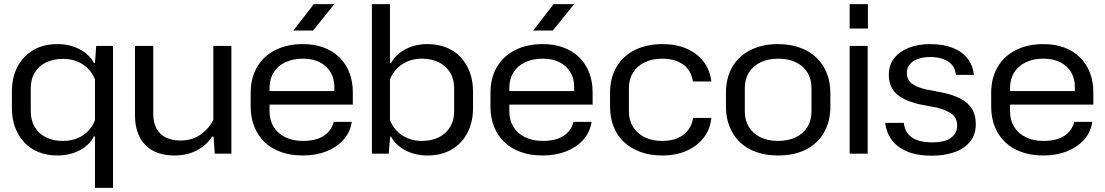

<svg xmlns="http://www.w3.org/2000/svg" viewBox="-20 -749 5386 936"><path d="M443 167V-84H438Q415 -40 367 -15.5Q319 9 260 9Q209 9 168 -7.5Q127 -24 98.5 -54.5Q70 -85 54 -127.5Q38 -170 38 -221V-302Q38 -372 65.5 -424Q93 -476 142.5 -505Q192 -534 260 -534Q319 -534 367 -509.5Q415 -485 438 -442H443L449 -525H531V167ZM287 -62Q342 -62 383 -88.5Q424 -115 443 -163V-362Q424 -409 383 -435.5Q342 -462 287 -462Q240 -462 205 -445Q170 -428 150 -396Q130 -364 130 -318V-206Q130 -162 150 -129Q170 -96 205 -79Q240 -62 287 -62Z M1108 -525V0H1027L1021 -83H1014Q987 -41 939.5 -16Q892 9 832 9Q768 9 724.5 -15Q681 -39 659.5 -83.5Q638 -128 638 -187V-525H727V-196Q727 -151 743.5 -121.5Q760 -92 790 -78Q820 -64 859 -64Q917 -64 957.5 -92.5Q998 -121 1020 -164V-525Z M1457 9Q1398 9 1351 -7.5Q1304 -24 1271 -55Q1238 -86 1220 -130.5Q1202 -175 1202 -230V-296Q1202 -369 1233.5 -422.5Q1265 -476 1322.5 -505Q1380 -534 1457 -534Q1513 -534 1557.5 -517.5Q1602 -501 1634 -470Q1666 -439 1683 -395.5Q1700 -352 1700 -299V-239H1280V-305H1623L1610 -287V-325Q1610 -367 1591 -398Q1572 -429 1538 -446Q1504 -463 1457 -463Q1407 -463 1370 -445Q1333 -427 1313.5 -395Q1294 -363 1294 -320V-205Q1294 -163 1314 -130.5Q1334 -98 1371 -80Q1408 -62 1457 -62Q1520 -62 1558 -86.5Q1596 -111 1607 -155H1695Q1687 -103 1653.5 -66.5Q1620 -30 1569.5 -10.5Q1519 9 1457 9ZM1410 -600 1510 -729H1610L1506 -600Z M2064 9Q2005 9 1957.5 -15.5Q1910 -40 1886 -83H1882L1875 0H1793V-729H1881V-441H1886Q1910 -485 1957.5 -509.5Q2005 -534 2064 -534Q2115 -534 2156 -517.5Q2197 -501 2225.5 -470.5Q2254 -440 2270 -397.5Q2286 -355 2286 -303V-223Q2286 -153 2258.5 -101Q2231 -49 2181.5 -20Q2132 9 2064 9ZM2037 -62Q2084 -62 2119 -79.5Q2154 -97 2174 -129.5Q2194 -162 2194 -206V-318Q2194 -364 2174 -396Q2154 -428 2119 -445.5Q2084 -463 2037 -463Q1983 -463 1942 -436.5Q1901 -410 1881 -362V-163Q1901 -115 1942 -88.5Q1983 -62 2037 -62Z M2626 9Q2567 9 2520 -7.5Q2473 -24 2440 -55Q2407 -86 2389 -130.5Q2371 -175 2371 -230V-296Q2371 -369 2402.5 -422.5Q2434 -476 2491.5 -505Q2549 -534 2626 -534Q2682 -534 2726.5 -517.5Q2771 -501 2803 -470Q2835 -439 2852 -395.5Q2869 -352 2869 -299V-239H2449V-305H2792L2779 -287V-325Q2779 -367 2760 -398Q2741 -429 2707 -446Q2673 -463 2626 -463Q2576 -463 2539 -445Q2502 -427 2482.5 -395Q2463 -363 2463 -320V-205Q2463 -163 2483 -130.5Q2503 -98 2540 -80Q2577 -62 2626 -62Q2689 -62 2727 -86.5Q2765 -111 2776 -155H2864Q2856 -103 2822.5 -66.5Q2789 -30 2738.5 -10.5Q2688 9 2626 9ZM2579 -600 2679 -729H2779L2675 -600Z M3208 9Q3150 9 3103 -8Q3056 -25 3022.5 -56Q2989 -87 2971.5 -131Q2954 -175 2954 -230V-296Q2954 -369 2985.5 -422.5Q3017 -476 3074.5 -505Q3132 -534 3209 -534Q3277 -534 3328 -511.5Q3379 -489 3410 -448.5Q3441 -408 3448 -352H3358Q3349 -408 3309 -435.5Q3269 -463 3209 -463Q3159 -463 3122.5 -445Q3086 -427 3066 -395Q3046 -363 3046 -320V-205Q3046 -163 3066 -130.5Q3086 -98 3122.5 -80Q3159 -62 3209 -62Q3249 -62 3280.5 -74.5Q3312 -87 3332.5 -112Q3353 -137 3359 -174H3448Q3442 -118 3410 -77Q3378 -36 3326.5 -13.5Q3275 9 3208 9Z M3773 9Q3715 9 3668 -7.5Q3621 -24 3588 -55Q3555 -86 3537 -130.5Q3519 -175 3519 -230V-296Q3519 -369 3550 -422.5Q3581 -476 3638.5 -505Q3696 -534 3773 -534Q3832 -534 3879 -517Q3926 -500 3959 -469Q3992 -438 4010 -394Q4028 -350 4028 -296V-230Q4028 -157 3997 -103Q3966 -49 3909 -20Q3852 9 3773 9ZM3773 -62Q3823 -62 3860 -80Q3897 -98 3916.5 -130.5Q3936 -163 3936 -205V-320Q3936 -363 3916.5 -395Q3897 -427 3860.5 -445Q3824 -463 3774 -463Q3724 -463 3687 -445Q3650 -427 3630.5 -395Q3611 -363 3611 -320V-205Q3611 -163 3630.5 -130.5Q3650 -98 3687 -80Q3724 -62 3773 -62Z M4122 0V-525H4210V0ZM4122 -610V-729H4211V-610Z M4521 10Q4452 10 4403.5 -10Q4355 -30 4328 -66Q4301 -102 4295 -150H4386Q4390 -117 4407 -96Q4424 -75 4453.5 -65Q4483 -55 4524 -55Q4586 -55 4616 -77Q4646 -99 4646 -136Q4646 -175 4619.5 -194Q4593 -213 4545 -225L4465 -240Q4412 -252 4378.5 -271Q4345 -290 4329 -318Q4313 -346 4313 -384Q4313 -433 4339.5 -466Q4366 -499 4411.5 -516.5Q4457 -534 4514 -534Q4578 -534 4624 -516Q4670 -498 4696.5 -464Q4723 -430 4728 -384H4640Q4637 -415 4620.5 -433.5Q4604 -452 4577 -461.5Q4550 -471 4515 -471Q4478 -471 4452.5 -461Q4427 -451 4414 -434Q4401 -417 4401 -393Q4401 -361 4424 -342.5Q4447 -324 4495 -313L4573 -298Q4626 -287 4662.5 -268Q4699 -249 4718 -219Q4737 -189 4737 -143Q4737 -93 4709 -58.5Q4681 -24 4632.5 -7Q4584 10 4521 10Z M5067 9Q5008 9 4961 -7.5Q4914 -24 4881 -55Q4848 -86 4830 -130.5Q4812 -175 4812 -230V-296Q4812 -369 4843.5 -422.5Q4875 -476 4932.5 -505Q4990 -534 5067 -534Q5123 -534 5167.5 -517.5Q5212 -501 5244 -470Q5276 -439 5293 -395.5Q5310 -352 5310 -299V-239H4890V-305H5233L5220 -287V-325Q5220 -367 5201 -398Q5182 -429 5148 -446Q5114 -463 5067 -463Q5017 -463 4980 -445Q4943 -427 4923.5 -395Q4904 -363 4904 -320V-205Q4904 -163 4924 -130.5Q4944 -98 4981 -80Q5018 -62 5067 -62Q5130 -62 5168 -86.5Q5206 -111 5217 -155H5305Q5297 -103 5263.5 -66.5Q5230 -30 5179.5 -10.5Q5129 9 5067 9Z"/></svg>

Font: Hubot Sans
Style: Regular
Weight: 400
Designer: Deni Anggara
Foundry: GitHub, Inc., Subsidiary of Microsoft Corporation
Version: Version 2.000